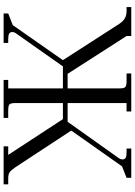

<svg xmlns="http://www.w3.org/2000/svg" viewBox="137 -879 742 1056"><g transform="rotate(-90 508.0 -351.0)"><path d="M22 -676.8V-702.1H231V-676.8H184.1L380.9 -376H469.2V-637.2Q469.2 -662.1 462.2 -669.4Q455.1 -676.8 430.2 -676.8H387.2V-702.1H596.2V-676.8H549.8V-376H670.9L854 -636.2Q859.9 -645 859.9 -653.8Q859.9 -666.5 850.8 -671.6Q841.8 -676.8 821.8 -676.8H799.8V-702.1H961.9V-676.8L897.9 -651.9L705.1 -376L904.8 -65.9Q918.9 -44.9 935.3 -35.4Q951.7 -25.9 976.1 -25.9H997.1V0H837.9V-25.9L629.9 -350.1H549.8V-65.9Q549.8 -41 556.9 -33.4Q564 -25.9 588.9 -25.9H631.8V0H422.9V-25.9H469.2V-350.1H366.2L165 -66.9Q159.2 -58.1 159.2 -48.8Q159.2 -36.1 168 -31Q176.8 -25.9 196.8 -25.9H219.2V0H58.1V-25.9L121.1 -50.8L317.9 -330.1L116.2 -637.2Q100.6 -660.2 89.4 -668.5Q78.1 -676.8 55.2 -676.8Z"/></g></svg>

Font: Dihjauti S
Style: Regular
Weight: 400
Designer: T. Christopher White
Version: Version 3.0.0